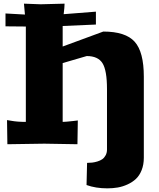

<svg xmlns="http://www.w3.org/2000/svg" viewBox="-20 -781 860 1041"><path d="M9.8 -638.2V-708L115.2 -702.1Q109.9 -757.3 109.9 -761.2L200.2 -757.8L330.1 -761.2Q330.1 -742.2 325.2 -704.1L500 -717.8V-647.9Q400.9 -644 319.8 -640.1V-528.8L540 -609.9Q660.6 -609.9 710.2 -554.7Q759.8 -499.5 759.8 -365.2V74.2Q759.8 111.8 748 141.4Q736.3 170.9 717 189Q697.8 207 671.4 219Q645 231 618.4 235.6Q591.8 240.2 562 240.2Q499 240.2 449.2 222.2L452.1 102.1Q466.3 102.1 479.5 100.6Q492.7 99.1 508.1 94.5Q523.4 89.8 534.4 82.3Q545.4 74.7 552.7 61Q560.1 47.4 560.1 29.8V-297.9Q560.1 -399.9 535.6 -438.5Q511.2 -477.1 450.2 -477.1L319.8 -439V-120.1Q335 -120.1 377.9 -125L401.9 -127.9L399.9 1L220.2 -2L20 1L18.1 -129.9L42 -126Q73.2 -120.1 120.1 -120.1V-637.2Z"/></svg>

Font: Zantroke
Style: Regular
Weight: 500
Foundry: gluk
Version: Version 0.36